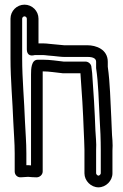

<svg xmlns="http://www.w3.org/2000/svg" viewBox="-20 -757 527 823"><path d="M113 -438V-48C106 -49 100 -49 93 -49V-100C93 -148 89 -191 87 -237C84 -326 75 -419 75 -506V-677C75 -682 80 -687 85 -687C90 -687 95 -682 95 -677V-545C95 -538 97 -514 125 -520C128 -521 129 -521 132 -521H165C170 -521 176 -520 186 -519L209 -517C221 -516 241 -513 254 -513H355C383 -513 392 -504 392 -492V-469V-465C402 -398 403 -326 407 -251C410 -208 412 -157 412 -113V-14C412 -10 406 -4 402 -4C398 -4 392 -10 392 -14V-114C394 -145 390 -172 389 -197C386 -282 381 -364 375 -444C374 -459 372 -462 372 -468C372 -483 358 -493 347 -493H253C225 -496 196 -501 165 -501H142C114 -501 113 -462 113 -438ZM85 -737C52 -737 25 -710 25 -677V-506C25 -415 34 -322 37 -235C39 -187 43 -146 43 -100V-22C43 -6 56 4 69 3L101 1C110 2 123 3 133 3H138C149 3 163 -7 163 -22V-438V-451H165C190 -451 220 -446 249 -443H252H325V-440C331 -362 336 -279 339 -195C340 -165 342 -139 342 -115V-14C342 18 370 46 402 46C434 46 462 18 462 -14V-112C463 -125 463 -139 462 -155C459 -184 459 -220 457 -253C453 -326 452 -400 442 -471V-492C442 -546 391 -563 355 -563H255C244 -564 225 -566 213 -567L192 -569C184 -570 174 -571 165 -571H145V-677C145 -710 118 -737 85 -737Z"/></svg>

Font: Electronic
Style: Outline
Weight: 700
Version: Version 1.011